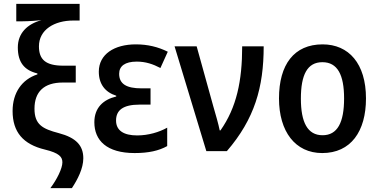

<svg xmlns="http://www.w3.org/2000/svg" viewBox="-20 -780 1954 991"><path d="M45 -207C45 -99 99 -35 212 -8C286 10 302 30 302 58C302 89 274 146 240 191H351C381 146 410 89 410 37C410 -28 374 -69 283 -93C199 -115 158 -137 158 -219C158 -306 207 -354 304 -354H371V-441H307C215 -441 181 -473 181 -541C181 -627 261 -674 358 -674H391V-760H64V-670H95C128 -670 180 -674 194 -676C121 -656 72 -609 72 -535C72 -458 106 -417 173 -401V-396C93 -370 45 -301 45 -207Z M757 -324H710C634 -324 595 -346 595 -399C595 -439 625 -462 686 -462C732 -462 770 -449 808 -429L846 -513C796 -538 742 -551 681 -551C570 -551 490 -500 490 -410C490 -347 522 -304 580 -286V-282C513 -266 467 -224 467 -149C467 -55 531 10 675 10C747 10 800 -2 843 -26V-121C802 -98 746 -81 688 -81C619 -81 579 -106 579 -158C579 -211 615 -240 700 -240H757Z M881 -541 1045 0H1151C1294 -166 1341 -329 1341 -541H1230C1230 -362 1201 -225 1118 -107H1114C1108 -138 1093 -190 1081 -231L995 -541Z M1869 -272C1869 -452 1780 -551 1645 -551C1498 -551 1420 -447 1420 -272C1420 -101 1504 10 1643 10C1791 10 1869 -102 1869 -272ZM1533 -271C1533 -394 1566 -459 1644 -459C1722 -459 1756 -394 1756 -272C1756 -148 1722 -82 1645 -82C1567 -82 1533 -149 1533 -271Z"/></svg>

Font: Noto Sans UI SemiCondensed Medium
Style: Regular
Weight: 500
Width: 4
Designer: Monotype Design Team
Foundry: Monotype Imaging Inc.
Version: Version 1.901